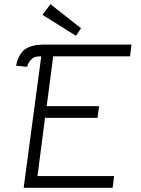

<svg xmlns="http://www.w3.org/2000/svg" viewBox="-20 -897 674 917"><path d="M131 -614Q124 -609 117.5 -598Q111 -587 110 -578L57 -583Q65 -629 94 -658Q112 -671 132.5 -677Q153 -683 183 -684H608L601 -628H234L203 -390H453L446 -334H195L159 -56H525L518 0H93L177 -628Q158 -628 148 -625Q138 -622 131 -614ZM183 -826 221 -877 367 -762 343 -726Z"/></svg>

Font: Bellota
Style: Italic
Weight: 400
Italic angle: -7.5°
Designer: Kemie Guaida
Foundry: Kemie Guaida
Version: Version 4.001